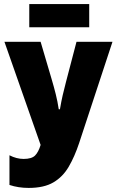

<svg xmlns="http://www.w3.org/2000/svg" viewBox="-20 -921 577 951"><path d="M537.1 -713.9 372.1 -212.9Q349.6 -145 320.3 -95Q291 -44.9 244.4 -17.6Q197.8 9.8 122.1 9.8Q70.8 9.8 26.9 -4.9V-151.9Q62 -133.8 97.2 -133.8Q136.7 -133.8 153.6 -150.6Q170.4 -167.5 181.2 -203.1L2 -713.9H181.2L235.8 -528.8Q247.1 -490.7 256.1 -454.8Q265.1 -418.9 271 -379.9H276.9Q283.7 -419.9 290.5 -449.2Q297.4 -478.5 307.1 -516.1L358.9 -713.9ZM421.9 -900.9V-786.1H125V-900.9Z"/></svg>

Font: Open Sans Condensed ExtraBold
Style: Regular
Weight: 800
Width: 3
Designer: Monotype Design Team
Foundry: Monotype Imaging Inc.
Version: Version 3.000; ttfautohint (v1.8.4)